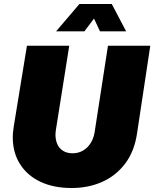

<svg xmlns="http://www.w3.org/2000/svg" viewBox="-20 -929 773 962"><path d="M339 13Q249 13 183 -18Q117 -49 80.5 -106.5Q44 -164 44 -241Q44 -255 45.5 -268.5Q47 -282 49 -296L115 -700H327L260 -278Q259 -271 258.5 -265Q258 -259 258 -253Q258 -227 267.5 -206Q277 -185 296.5 -173Q316 -161 344 -161Q372 -161 395 -174Q418 -187 433.5 -211Q449 -235 454 -266L521 -700H733L667 -263Q654 -172 608 -110.5Q562 -49 492.5 -18Q423 13 339 13ZM261 -772 378 -909H540L612 -772H481L451 -836L403 -772Z"/></svg>

Font: MuseoModerno Thin Black
Style: Italic
Weight: 900
Italic angle: -9°
Version: Version 1.003